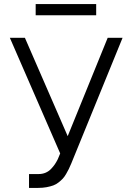

<svg xmlns="http://www.w3.org/2000/svg" viewBox="-20 -913 650 943"><path d="M122.5 9.9V-58.2H170.1Q188.2 -58.2 203.5 -64.6Q218.8 -71 230.1 -82.7Q241.5 -94.5 249.1 -105.6Q256.7 -116.8 263.8 -131L275.6 -159.4L28.4 -727.3H102.3L312.5 -244.3L508.9 -727.3H582L329.9 -109.7Q322.8 -93 317.8 -82.7Q312.9 -72.4 304.5 -58.2Q296.2 -44 288.2 -35.5Q280.2 -27 267.9 -17.2Q255.7 -7.5 241.7 -2.3Q227.6 2.8 208.6 6.4Q189.6 9.9 167.3 9.9ZM452.4 -893.1V-838.1H155.2V-893.1Z"/></svg>

Font: Inter Light BETA
Style: Regular
Weight: 300
Designer: Rasmus Andersson
Foundry: rsms
Version: Version 3.011;git-f93a4a705